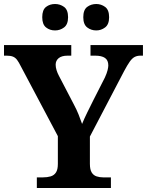

<svg xmlns="http://www.w3.org/2000/svg" viewBox="-20 -939 734 959"><path d="M164 0V-53H194Q216 -53 233 -58Q250 -63 259.5 -77.5Q269 -92 269 -120V-259L84 -608Q74 -628 65.5 -639.5Q57 -651 45 -656Q33 -661 13 -661H0V-714H336V-661H318Q288 -661 273 -648.5Q258 -636 258 -616Q258 -603 262.5 -588.5Q267 -574 274 -561L348 -419Q363 -391 372.5 -367Q382 -343 390 -320Q400 -345 415 -375.5Q430 -406 446 -438L504 -552Q514 -574 517.5 -589Q521 -604 521 -612Q521 -638 504.5 -649.5Q488 -661 455 -661H432V-714H694V-661H682Q665 -661 652.5 -654.5Q640 -648 628 -631Q616 -614 600 -584L429 -257V-121Q429 -92 438 -77.5Q447 -63 462.5 -58Q478 -53 496 -53H534V0ZM461 -787Q435 -787 415.5 -802Q396 -817 396 -853Q396 -890 415.5 -904.5Q435 -919 461 -919Q485 -919 505 -904.5Q525 -890 525 -853Q525 -817 505 -802Q485 -787 461 -787ZM255 -787Q229 -787 210 -802Q191 -817 191 -853Q191 -890 210 -904.5Q229 -919 255 -919Q280 -919 300 -904.5Q320 -890 320 -853Q320 -817 300 -802Q280 -787 255 -787Z"/></svg>

Font: Noto Serif Khmer
Style: Bold
Weight: 700
Version: Version 2.003